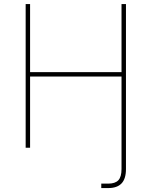

<svg xmlns="http://www.w3.org/2000/svg" viewBox="-20 -748 768 972"><path d="M492.7 204.1V181.6Q502 181.6 511.7 181.6Q521.5 181.6 527.8 181.6Q563 181.6 579.1 164.6Q595.2 147.5 595.2 107.4V-62.5H617.7V107.4Q617.7 157.2 595.2 180.7Q572.8 204.1 527.8 204.1Q521.5 204.1 511.2 204.1Q501 204.1 492.7 204.1ZM109.9 0V-727.5H132.3V-382.8H595.2V-727.5H617.7V0H595.2V-360.4H132.3V0Z"/></svg>

Font: Inter 16pt Thin
Style: Regular
Weight: 250
Version: Version 4.001;git-66647c0bb